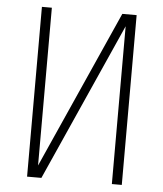

<svg xmlns="http://www.w3.org/2000/svg" viewBox="-53 -781 705 828"><g transform="rotate(5 300.0 -367.5)"><path d="M95 0V-735H138V-52L443 -735H505V0H462V-683L157 0Z"/></g></svg>

Font: Zed Sans Extralight Extended
Style: Regular
Weight: 200
Width: 7
Designer: Belleve Invis
Foundry: Belleve Invis
Version: Version 1.0.0; ttfautohint (v1.8.4)